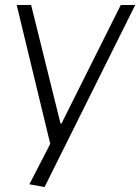

<svg xmlns="http://www.w3.org/2000/svg" viewBox="-20 -560 563 771"><path d="M98 180 196 -10 184 27 47 -540H105L223 -64H227L465 -540H523L159 191Z"/></svg>

Font: Pathway Extreme 8pt Thin 12pt Thin
Style: Italic
Weight: 250
Italic angle: -8°
Version: Version 1.001;gftools[0.9.26]